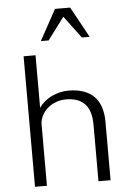

<svg xmlns="http://www.w3.org/2000/svg" viewBox="-63 -1013 717 1058"><g transform="rotate(-5 296.0 -483.5)"><path d="M153 -341C156 -411 223 -465 298 -465C391 -465 438 -416 438 -313V0H505V-323C505 -449 439 -512 316 -512C252 -512 186 -481 153 -431V-722H87V0H153ZM189 -797H232L324 -920L416 -797H459L366 -967H282Z"/></g></svg>

Font: Perun Light
Style: Regular
Weight: 300
Foundry: Copyright (c) Stefan Peev, Context Ltd, 2016
Version: Version 1.089